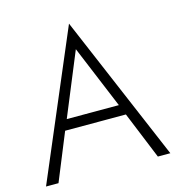

<svg xmlns="http://www.w3.org/2000/svg" viewBox="-107 -825 875 922"><g transform="rotate(-15 330.0 -363.5)"><path d="M565 0 469 -235H167L71 0H9L318 -727L627 0ZM318 -600 189 -287H448Z"/></g></svg>

Font: Jost* Light
Style: Regular
Weight: 300
Version: Version 3.7